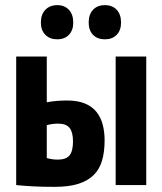

<svg xmlns="http://www.w3.org/2000/svg" viewBox="-20 -720 631 747"><path d="M162 -105Q183 -99 205 -99Q237 -99 250.5 -115.5Q264 -132 264 -170Q264 -205 251 -222Q238 -239 206 -239Q183 -239 162 -233ZM162 -322Q182 -326 203 -327.5Q224 -329 241 -329Q282 -329 310 -317.5Q338 -306 355 -285Q372 -264 379.5 -235.5Q387 -207 387 -174Q387 -129 377 -95Q367 -61 344 -38.5Q321 -16 284 -4.5Q247 7 192 7Q144 7 107.5 5Q71 3 43 0V-500H162ZM430 -500H549V0H430ZM139 -632Q139 -664 156.5 -682Q174 -700 203 -700Q231 -700 248 -682Q265 -664 265 -632Q265 -602 248 -584.5Q231 -567 203 -567Q174 -567 156.5 -584.5Q139 -602 139 -632ZM325 -632Q325 -664 342 -682Q359 -700 388 -700Q417 -700 434 -682Q451 -664 451 -632Q451 -602 434 -584.5Q417 -567 388 -567Q359 -567 342 -584.5Q325 -602 325 -632Z"/></svg>

Font: PT Sans Narrow
Style: Bold
Weight: 700
Width: 3
Designer: A.Korolkova, O.Umpeleva, V.Yefimov
Foundry: ParaType Ltd
Version: Version 2.003W OFL